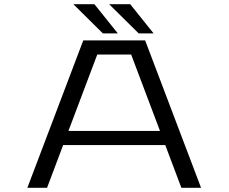

<svg xmlns="http://www.w3.org/2000/svg" viewBox="-20 -892 1090 912"><path d="M709.5 -733.5H638.5L498.5 -872H598.5ZM539.5 -733.5H468.5L328.5 -872H428.5ZM841.5 0 765 -203H280L203.5 0H110L375.5 -700H669.5L935 0ZM442 -633 305 -270H740L603 -633Z"/></svg>

Font: League Mono Extended Light
Style: Regular
Weight: 300
Width: 9
Designer: Tyler Finck
Foundry: The League of Moveable Type / Tyler Finck
Version: Version 2.210